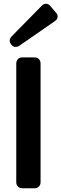

<svg xmlns="http://www.w3.org/2000/svg" viewBox="-20 -1007 328 1027"><path d="M83 -762Q74 -756 62.5 -756Q51 -756 41.5 -767Q32 -778 32 -789.5Q32 -801 41 -811L202 -975Q213 -987 226 -987Q239 -987 250 -974L279 -940Q290 -928 288 -915Q286 -902 272 -893ZM67 -33V-667Q67 -682 76 -691Q85 -700 100 -700H164Q179 -700 188 -691Q197 -682 197 -667V-33Q197 -18 188 -9Q179 0 164 0H100Q85 0 76 -9Q67 -18 67 -33Z"/></svg>

Font: Tsunagi Gothic Black
Style: Regular
Weight: 900
Designer: Yoshimichi Ohira
Foundry: Positype
Version: Version 1.001